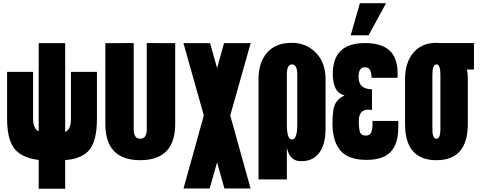

<svg xmlns="http://www.w3.org/2000/svg" viewBox="-20 -1003 3012 1204"><path d="M587.9 -259.3Q587.9 -106.4 530.8 -52.7Q480.5 -4.9 388.7 0.5V180.7H222.7V-0.5Q136.7 -9.3 86.9 -53.2Q24.4 -107.4 24.4 -259.3V-552.2H187.5V-257.8Q187.5 -197.8 222.7 -178.7V-732.4H388.7V-175.3Q424.8 -191.4 424.8 -256.8V-552.2H587.9Z M818.4 -732.9V-189.5Q818.4 -165 827.9 -149.2Q837.4 -133.3 859.4 -133.3Q881.3 -133.3 890.9 -149.2Q900.4 -165 900.4 -189.5V-732.9L1078.6 -732.4V-225.6Q1078.6 1.5 859.4 1.5Q640.6 1.5 640.6 -225.6V-732.4Z M1130.4 -732.4H1297.4L1341.3 -575.7L1384.8 -732.4H1551.8L1423.8 -278.8L1551.3 178.7H1387.2L1341.3 15.1L1294.9 178.7H1130.9L1258.3 -278.8Z M1601.1 -507.3Q1601.1 -610.8 1654.5 -672.6Q1708 -734.4 1810.5 -734.4Q1899.4 -734.4 1960.4 -672.6Q2021.5 -610.8 2021.5 -507.3V-190.9Q2021.5 -134.8 2005.6 -89.6Q1989.7 -44.4 1955.8 -18.3Q1921.9 7.8 1867.2 7.8Q1795.9 7.8 1778.8 -78.1V122.1H1601.1ZM1844.2 -535.2Q1844.2 -599.1 1810.5 -599.1Q1778.8 -599.1 1778.8 -535.2V-223.1Q1778.8 -128.4 1811 -128.4Q1844.2 -128.4 1844.2 -223.1Z M2278.3 -0.5Q2163.6 -0.5 2114.3 -59.3Q2064.9 -118.2 2064.9 -226.6Q2064.9 -274.9 2069.8 -309.1Q2074.7 -343.3 2090.8 -366Q2106.9 -388.7 2140.6 -403.8Q2098.1 -418 2082.5 -452.6Q2066.9 -487.3 2066.9 -540.5Q2066.9 -732.9 2268.1 -732.9Q2372.1 -732.9 2422.9 -686.5Q2473.6 -640.1 2473.6 -540.5Q2473.6 -533.7 2473.4 -526.9Q2473.1 -520 2472.7 -515.1H2309.6V-517.6Q2309.6 -544.9 2300.8 -563Q2292 -581.1 2267.1 -581.1Q2228.5 -581.1 2228.5 -520Q2228.5 -443.4 2312.5 -443.4V-313Q2299.8 -315.4 2289.1 -315.4Q2230 -315.4 2230 -244.1Q2230 -195.8 2237.5 -174.3Q2245.1 -152.8 2272.9 -152.8Q2300.3 -152.8 2308.1 -172.9Q2315.9 -192.9 2315.9 -221.2V-244.6H2477.5V-203.1Q2477.5 -101.6 2430.2 -51Q2382.8 -0.5 2278.3 -0.5ZM2291.5 -781.7H2179.2L2236.8 -982.9H2400.9Z M2716.8 1.5Q2520 1.5 2520 -225.6V-507.3Q2520 -610.8 2572.3 -672.6Q2624.5 -734.4 2716.8 -734.4Q2731 -734.4 2744.1 -732.9H2952.1V-566.9H2908.7Q2913.6 -539.1 2913.6 -507.3V-225.6Q2913.6 1.5 2716.8 1.5ZM2716.8 -133.3Q2730 -133.3 2735.8 -149.2Q2741.7 -165 2741.7 -189.5V-535.2Q2741.7 -599.1 2716.8 -599.1Q2691.4 -599.1 2691.4 -535.2V-189.5Q2691.4 -165 2697.3 -149.2Q2703.1 -133.3 2716.8 -133.3Z"/></svg>

Font: webenart
Style: Regular
Weight: 400
Designer: Vernon Adams
Foundry: Vernon Adams
Version: Version 2.116; ttfautohint (v1.8.3)